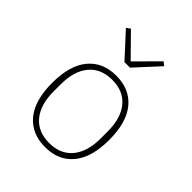

<svg xmlns="http://www.w3.org/2000/svg" viewBox="-214 -888 1027 1027"><g transform="rotate(45 300.0 -374.5)"><path d="M300 12Q198 12 141 -57Q84 -126 84 -258Q84 -390 141 -459Q198 -528 300 -528Q402 -528 459 -459Q516 -390 516 -258Q516 -126 459 -57Q402 12 300 12ZM300 -19Q385 -19 431.5 -75Q478 -131 478 -231V-285Q478 -385 431.5 -441Q385 -497 300 -497Q215 -497 168.5 -441Q122 -385 122 -285V-231Q122 -131 168.5 -75Q215 -19 300 -19ZM279 -610 155 -745 177 -761 300 -636 424 -761 445 -745 321 -610Z"/></g></svg>

Font: IBM Plex Mono ExtraLight
Style: Regular
Weight: 200
Monospace: yes
Designer: Mike Abbink, Paul van der Laan, Pieter van Rosmalen
Foundry: Bold Monday
Version: Version 2.3